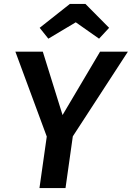

<svg xmlns="http://www.w3.org/2000/svg" viewBox="-20 -953 668 973"><path d="M349 -262 312 0H180L217 -261L58 -691H197L297 -370L487 -691H628ZM181 -812 334 -933H413L533 -812L482 -757L364 -840L225 -757Z"/></svg>

Font: FiraGO Medium
Style: Italic
Weight: 500
Italic angle: -8°
Designer: bBox Type GmbH
Foundry: bBox Type GmbH
Version: Version 1.001